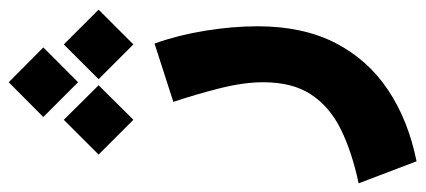

<svg xmlns="http://www.w3.org/2000/svg" viewBox="-310 -411 962 434"><g transform="rotate(-90 171.0 -194.0)"><path d="M202.1 -655.3 280.8 -577.1 202.1 -498.5 123.5 -577.1ZM287.6 -530.8 366.2 -452.1 287.6 -373.5 209 -452.1ZM117.2 -530.8 195.3 -452.1 117.2 -373.5 38.6 -452.1ZM23.4 266.6 -26.4 135.7Q44.4 120.6 95.5 95.5Q146.5 70.3 174.3 28.3Q202.1 -13.7 202.1 -80.1Q202.1 -124.5 188 -179.9Q173.8 -235.4 157.7 -283.2L289.6 -325.7Q308.6 -272.5 318.6 -210.9Q328.6 -149.4 328.6 -92.8Q328.6 9.8 290.8 83.3Q252.9 156.7 184.3 202.4Q115.7 248 23.4 266.6Z"/></g></svg>

Font: Vazirmatn UI ExtraBold
Style: Regular
Weight: 800
Designer: Saber Rastikerdar
Foundry: Saber Rastikerdar
Version: Version 33.003